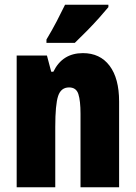

<svg xmlns="http://www.w3.org/2000/svg" viewBox="-20 -786 569 806"><path d="M328 -563Q400 -563 440 -510Q480 -457 480 -360V0H318V-308Q318 -363 309 -391Q300 -419 270 -419Q236 -419 224 -383Q212 -347 212 -253V0H50V-553H177L195 -485H204Q242 -563 328 -563ZM435 -756Q421 -739 397.5 -712.5Q374 -686 346.5 -658Q319 -630 294 -606H175V-620Q199 -660 218 -696.5Q237 -733 253 -766H435Z"/></svg>

Font: Noto Sans Kannada ExtraCondensed Black
Style: Regular
Weight: 900
Width: 2
Designer: Jelle Bosma - Monotype Design Team
Foundry: Monotype Imaging Inc.
Version: Version 2.005; ttfautohint (v1.8.4.7-5d5b)